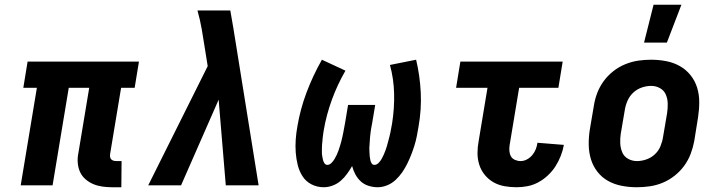

<svg xmlns="http://www.w3.org/2000/svg" viewBox="-20 -779 3040 807"><path d="M490 8H450Q429 8 409 5Q389 2 371.5 -5.5Q354 -13 339.5 -25.5Q325 -38 317 -55Q309 -72 307 -92.5Q305 -113 309 -133L355 -410H269L201 0H67L135 -410H78L96 -520H564L546 -410H489L443 -133Q442 -127 442.5 -121Q443 -115 446.5 -110.5Q450 -106 456 -104Q462 -102 469 -102H491Z M929 0 899 -360 741 0H603L853 -501L841 -576Q835 -616 828 -656Q821 -696 810 -735H948L961 -660L1067 0Z M1341 8Q1313 8 1289.5 -4Q1266 -16 1252 -37.5Q1238 -59 1231.5 -85Q1225 -111 1223 -138Q1221 -165 1223 -193Q1225 -221 1230 -248Q1242 -320 1268.5 -390.5Q1295 -461 1333 -528L1432 -482Q1398 -423 1375 -360Q1352 -297 1341 -233Q1340 -225 1338.5 -217Q1337 -209 1336.5 -201Q1336 -193 1335 -185Q1334 -177 1333.5 -169Q1333 -161 1333 -153Q1333 -145 1333 -137.5Q1333 -130 1334.5 -122Q1336 -114 1337.5 -107Q1339 -100 1343.5 -93Q1348 -86 1356 -86Q1365 -86 1373 -94Q1381 -102 1386 -110.5Q1391 -119 1395.5 -128.5Q1400 -138 1403 -147Q1406 -156 1409 -165.5Q1412 -175 1414.5 -184.5Q1417 -194 1419 -203.5Q1421 -213 1423 -222.5Q1425 -232 1426.5 -241.5Q1428 -251 1430 -260L1443 -338H1557L1544 -260Q1542 -252 1541 -244.5Q1540 -237 1538.5 -229Q1537 -221 1536.5 -213.5Q1536 -206 1535 -198Q1534 -190 1534 -182.5Q1534 -175 1533 -167Q1532 -159 1532.5 -151.5Q1533 -144 1533 -136.5Q1533 -129 1534 -121.5Q1535 -114 1536.5 -106.5Q1538 -99 1542 -92.5Q1546 -86 1554 -86Q1563 -86 1571 -94Q1579 -102 1584 -111Q1589 -120 1593 -129Q1597 -138 1600.5 -147.5Q1604 -157 1606.5 -166Q1609 -175 1611.5 -184.5Q1614 -194 1616.5 -203.5Q1619 -213 1621 -222.5Q1623 -232 1624.5 -241.5Q1626 -251 1628 -260Q1638 -323 1636.5 -385.5Q1635 -448 1619 -506L1729 -528Q1745 -461 1748.5 -390Q1752 -319 1739 -246Q1736 -227 1732 -207Q1728 -187 1722 -167.5Q1716 -148 1708.5 -129Q1701 -110 1692 -91.5Q1683 -73 1671 -55.5Q1659 -38 1643 -23Q1627 -8 1607 0Q1587 8 1568 8Q1548 8 1529 2Q1510 -4 1496.5 -16.5Q1483 -29 1474 -45.5Q1465 -62 1460 -81Q1450 -64 1438.5 -48Q1427 -32 1412 -19Q1397 -6 1378 1Q1359 8 1341 8Z M2151 8Q2125 8 2100 3.5Q2075 -1 2054 -13Q2033 -25 2017.5 -44Q2002 -63 1994.5 -86.5Q1987 -110 1987 -135.5Q1987 -161 1992 -187L2029 -410H1897L1915 -520H2345L2327 -410H2162L2122 -169Q2120 -157 2121 -144.5Q2122 -132 2127.5 -122Q2133 -112 2144.5 -107Q2156 -102 2168 -102Q2182 -102 2195 -109Q2208 -116 2217.5 -127.5Q2227 -139 2232 -152Q2237 -165 2239 -179L2350 -170Q2346 -147 2337 -124Q2328 -101 2315 -80.5Q2302 -60 2283.5 -42.5Q2265 -25 2243 -13Q2221 -1 2197.5 3.5Q2174 8 2151 8Z M2657 8Q2624 8 2593 2Q2562 -4 2536 -18.5Q2510 -33 2491.5 -56.5Q2473 -80 2464 -109Q2455 -138 2454.5 -170Q2454 -202 2459 -234L2476 -334Q2480 -361 2490 -387.5Q2500 -414 2517 -437.5Q2534 -461 2557.5 -479.5Q2581 -498 2608 -509Q2635 -520 2662 -524Q2689 -528 2716 -528Q2749 -528 2780 -522Q2811 -516 2837 -501.5Q2863 -487 2882 -463.5Q2901 -440 2910 -411Q2919 -382 2919 -350Q2919 -318 2914 -286L2898 -186Q2893 -159 2883 -132.5Q2873 -106 2856 -82.5Q2839 -59 2815.5 -40.5Q2792 -22 2765.5 -11Q2739 0 2711.5 4Q2684 8 2657 8ZM2657 -102Q2677 -102 2697 -109Q2717 -116 2732.5 -130.5Q2748 -145 2756 -164.5Q2764 -184 2767 -204L2784 -304Q2787 -324 2786.5 -344Q2786 -364 2778.5 -381.5Q2771 -399 2754 -408.5Q2737 -418 2717 -418Q2697 -418 2677 -411Q2657 -404 2641.5 -389.5Q2626 -375 2617.5 -355.5Q2609 -336 2606 -316L2589 -216Q2586 -196 2587 -176Q2588 -156 2595.5 -138.5Q2603 -121 2620 -111.5Q2637 -102 2657 -102ZM2687 -600 2727 -759H2844L2783 -600Z"/></svg>

Font: Iosevka HT Extrabold Extended
Style: Italic
Weight: 800
Width: 7
Italic angle: -9°
Monospace: yes
Designer: Belleve Invis
Foundry: Belleve Invis
Version: Version 32.3.0; ttfautohint (v1.8.4)